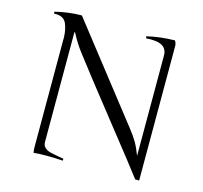

<svg xmlns="http://www.w3.org/2000/svg" viewBox="-103 -822 995 940"><g transform="rotate(15 394.5 -352.5)"><path d="M679.2 0H659.2Q626 -44.9 468.8 -243.4Q311.5 -441.9 244.1 -530.8Q214.8 -568.8 188 -620.1L185.1 -618.2V-63Q185.1 -44.4 197 -34.2Q209 -23.9 223.4 -20.3Q237.8 -16.6 263.2 -12.2Q288.6 -7.8 293 -6.8V2.9Q200.7 -2.9 145 2.9Q142.1 -10.3 142.1 -22.9V-585Q140.6 -619.6 129.9 -647Q115.7 -685.1 64.9 -681.2V-690.9Q133.3 -708 199.2 -708L566.9 -237.8Q592.8 -205.1 608.2 -179Q623.5 -152.8 638.2 -113.8V-622.1Q638.2 -656.2 612.5 -670.7Q586.9 -685.1 532.2 -681.2L529.8 -690.9Q593.3 -706.5 670.9 -708Q679.2 -695.3 679.2 -682.1Z"/></g></svg>

Font: Junge
Style: Regular
Weight: 400
Designer: Alexei Vanyashin
Foundry: Cyreal (www.cyreal.org)
Version: Version 1.002